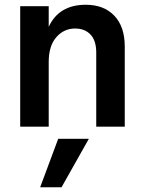

<svg xmlns="http://www.w3.org/2000/svg" viewBox="-20 -533 605 808"><path d="M505 0H385V-312Q385 -362 361 -387.5Q337 -413 296 -413Q249 -413 217 -376.5Q185 -340 185 -272V0H65V-507H185V-420Q228 -513 341 -513Q417 -513 461 -467Q505 -421 505 -337ZM239 255H149L225 51H354Z"/></svg>

Font: Hind Madurai SemiBold
Style: Regular
Weight: 600
Designer: Jyotish Sonowal
Foundry: Indian Type Foundry
Version: Version 1.001;PS 1.0;hotconv 1.0.86;makeotf.lib2.5.63406; tt